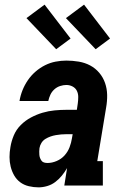

<svg xmlns="http://www.w3.org/2000/svg" viewBox="-20 -799 540 827"><path d="M146 8Q125 8 104 3Q83 -2 67 -14Q51 -26 41 -43.5Q31 -61 26 -81Q21 -101 21 -122.5Q21 -144 25 -166Q29 -191 39.5 -216Q50 -241 69.5 -260.5Q89 -280 113.5 -293Q138 -306 163.5 -313.5Q189 -321 215 -323.5Q241 -326 266 -326H311L315 -353Q317 -367 317 -381.5Q317 -396 311 -408Q305 -420 292.5 -426.5Q280 -433 266 -433Q253 -433 239 -428.5Q225 -424 214 -414Q203 -404 197 -391Q191 -378 188 -364H64Q68 -388 77 -410.5Q86 -433 100 -453.5Q114 -474 133 -490.5Q152 -507 174 -518Q196 -529 219.5 -533.5Q243 -538 266 -538Q293 -538 319.5 -533.5Q346 -529 368.5 -517Q391 -505 407.5 -485.5Q424 -466 432.5 -441.5Q441 -417 441.5 -390Q442 -363 437 -335L399 -105H423V0H257L269 -75Q259 -58 246.5 -42.5Q234 -27 218 -15Q202 -3 183 2.5Q164 8 146 8Q146 8 146 8Q146 8 146 8ZM185 -97Q204 -97 224 -105.5Q244 -114 258 -129.5Q272 -145 279.5 -164.5Q287 -184 290 -204L293 -221H266Q255 -221 243.5 -220Q232 -219 220.5 -217Q209 -215 197.5 -211Q186 -207 175.5 -200.5Q165 -194 158.5 -183.5Q152 -173 150 -161Q149 -154 149 -146.5Q149 -139 149.5 -132Q150 -125 152.5 -118.5Q155 -112 159 -106.5Q163 -101 170 -99Q177 -97 185 -97ZM392 -587 264 -721 342 -779 454 -633ZM222 -587 94 -721 172 -779 284 -633Z"/></svg>

Font: Iosevka Curly Slab XBdObl
Style: Regular
Weight: 800
Italic angle: -9°
Monospace: yes
Designer: Belleve Invis
Foundry: Belleve Invis
Version: Version 11.1.0; ttfautohint (v1.8.3)